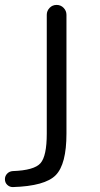

<svg xmlns="http://www.w3.org/2000/svg" viewBox="-45 -540 405 780"><path d="M7 220Q-6 220 -15.5 211Q-25 202 -25 188Q-25 175 -16 165.5Q-7 156 7 155Q94 152 119.5 123Q145 94 145 3V-480Q145 -496 156.5 -508Q168 -520 185 -520Q202 -520 213.5 -508Q225 -496 225 -480V3Q225 127 181.5 171.5Q138 216 7 220Z"/></svg>

Font: Rounded Mplus 1c
Style: Regular
Weight: 400
Version: Version 1.059.20150529